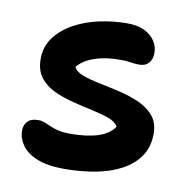

<svg xmlns="http://www.w3.org/2000/svg" viewBox="-65 -578 645 652"><g transform="rotate(10 258.0 -252.0)"><path d="M196 10Q140 10 104 -4.5Q68 -19 51 -43Q34 -67 34 -93Q34 -113 46 -125.5Q58 -138 82 -138Q94 -138 104.5 -134Q115 -130 127 -124.5Q139 -119 155.5 -115Q172 -111 196 -111Q254 -111 292.5 -123.5Q331 -136 348 -162Q339 -178 314 -187Q289 -196 256 -203Q223 -210 187.5 -219Q152 -228 122 -242Q92 -256 73 -280.5Q54 -305 54 -344Q54 -387 78 -419Q102 -451 141.5 -472.5Q181 -494 228.5 -504Q276 -514 323 -514Q360 -514 383.5 -502Q407 -490 419 -471.5Q431 -453 431 -431Q431 -409 419.5 -396Q408 -383 388 -383Q377 -383 368 -384Q359 -385 348.5 -386.5Q338 -388 321 -388Q270 -388 232.5 -375Q195 -362 175 -338Q182 -322 206.5 -313Q231 -304 265.5 -297Q300 -290 336.5 -281.5Q373 -273 404.5 -259Q436 -245 456 -221.5Q476 -198 476 -160Q476 -115 454.5 -83Q433 -51 394.5 -30Q356 -9 305 0.5Q254 10 196 10Z"/></g></svg>

Font: Shantell Sans Light SemiBold
Style: Regular
Weight: 600
Version: Version 1.008;[ac192a2d6]